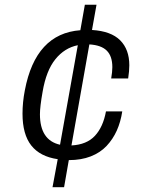

<svg xmlns="http://www.w3.org/2000/svg" viewBox="-20 -743 616 812"><path d="M202.1 48.8 224.1 -69.8Q149.4 -80.6 112.3 -127.7Q75.2 -174.8 75.2 -262.2Q75.2 -310.5 85 -360.8Q130.4 -601.1 319.8 -615.2L338.9 -723.1H388.2L369.1 -616.2Q449.7 -611.3 488.3 -572.5Q526.9 -533.7 526.9 -466.8Q526.9 -442.9 522 -411.1H450.2Q455.1 -439.5 455.1 -459Q455.1 -505.4 431.6 -528.8Q408.2 -552.2 357.9 -555.2L282.2 -127.9Q346.7 -131.3 381.3 -168.5Q416 -205.6 428.2 -272H497.1Q490.2 -227.1 473.9 -190.7Q457.5 -154.3 430.7 -125.7Q403.8 -97.2 363.5 -81.5Q323.2 -65.9 272 -65.9H271L251 48.8ZM148.9 -259.8Q148.9 -149.9 233.9 -130.9L309.1 -551.8Q252.9 -540.5 214.1 -492.4Q175.3 -444.3 160.2 -355Q148.9 -291.5 148.9 -259.8Z"/></svg>

Font: Archivo Light
Style: Italic
Weight: 300
Italic angle: -10°
Designer: Hector Gatti
Foundry: Omnibus-Type
Version: Version 2.001